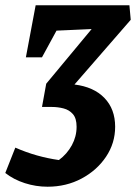

<svg xmlns="http://www.w3.org/2000/svg" viewBox="-76 -509 515 727"><path d="M104 198Q60 198 18 184.5Q-24 171 -56 146L-18 50Q23 68 64 79.5Q105 91 147 97Q178 74 196 41Q214 8 214 -29Q214 -61 200 -77Q186 -93 164.5 -98.5Q143 -104 121 -104H83L99 -192L271 -399L138 -393L83 -292H22L59 -489H414L419 -434L206 -189Q279 -180 319.5 -138Q360 -96 360 -29Q360 33 325.5 84.5Q291 136 233 167Q175 198 104 198Z"/></svg>

Font: Piazzolla
Style: Bold Italic
Weight: 700
Italic angle: -11.3°
Designer: Juan Pablo del Peral
Foundry: Huerta Tipografica
Version: Version 1.330